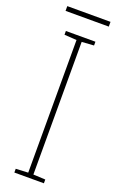

<svg xmlns="http://www.w3.org/2000/svg" viewBox="-160 -919 558 910"><g transform="rotate(20 119.0 -464.5)"><path d="M229 -878H11V-854H229ZM194 -51V-70L133 -73V-742L194 -746V-765H45V-746L107 -742V-73L45 -70V-51Z"/></g></svg>

Font: Noto Sans Tamil UI Condensed Thin
Style: Regular
Weight: 100
Width: 3
Designer: Jelle Bosma - Monotype Design Team
Foundry: Monotype Imaging Inc.
Version: Version 2.004